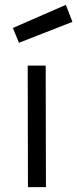

<svg xmlns="http://www.w3.org/2000/svg" viewBox="-20 -770 318 790"><path d="M251 -750 278 -680 58 -594 33 -655ZM94 -500H168L169 0H95Z"/></svg>

Font: Panefresco 400wt
Style: Regular
Weight: 400
Foundry: Campivisivi & Chank Co
Version: Version 1.002